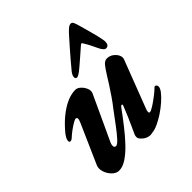

<svg xmlns="http://www.w3.org/2000/svg" viewBox="-189 -824 974 974"><g transform="rotate(-45 298.0 -337.0)"><path d="M466.3 -687.7Q475.8 -687.7 480.5 -678Q485.2 -668.2 490.9 -647.1Q495.7 -630.4 500.5 -612.9Q505.3 -595.3 510.1 -577.6Q514.8 -559.9 518.9 -543.4Q522.9 -526.8 525.4 -512.1Q528.6 -496.3 524.2 -483.8Q519.7 -471.4 505.9 -471.4Q491.1 -471.4 476.6 -503.2Q470.6 -516.5 460.9 -535.7Q451.2 -554.8 438.9 -574.5Q435.1 -580.9 427.5 -574.5Q404.7 -554 381.8 -534.5Q358.9 -515.1 344.3 -502.2Q327.8 -488.2 315.9 -479.8Q304 -471.4 296.7 -471.4Q286.1 -471.4 286.1 -483.7Q286.1 -489.5 289.3 -496.9Q292.5 -504.3 299.6 -513.2Q316.7 -534.2 336.4 -557.1Q356.1 -579.9 376.1 -603Q396.1 -626 414.7 -646.6Q431.1 -665.8 444 -676.8Q456.9 -687.7 466.3 -687.7ZM113.7 14Q93.7 14 76.5 -3.3Q59.2 -20.6 52 -43.8Q44.8 -67.1 52.7 -85.7L146.2 -297.7Q153.2 -313.1 152.4 -321Q151.5 -328.9 143.5 -328.9Q137.7 -328.9 122.1 -319.7Q106.5 -310.4 90.3 -298.4Q74.2 -286.4 65.7 -278.4Q53.1 -265.7 44.7 -265.9Q36.3 -266.1 36.3 -274.8Q36.3 -284.5 41.6 -294.1Q46.9 -303.6 54.1 -313Q83.2 -348.6 115.7 -375.7Q148.3 -402.8 181.5 -418.2Q214.8 -433.6 246 -433.6Q260 -433.6 273.9 -420.7Q287.8 -407.8 294.6 -390.5Q301.5 -373.1 295 -358.8Q276 -317 248 -257.3Q220.1 -197.5 185.2 -122.1Q177.8 -107 179.1 -96.2Q180.4 -85.3 190.4 -85.3Q200.4 -85.3 219.5 -106.4Q238.7 -127.5 263.4 -160.7Q288.1 -193.8 313.6 -228.1Q332.8 -252.3 350.6 -278.2Q368.5 -304.1 384.3 -328.8Q400 -353.5 411.3 -371.8Q427.8 -398.2 441.3 -415.5Q454.9 -432.9 471.5 -432.9Q490.7 -432.9 505.7 -421.9Q520.7 -411 527.9 -396.1Q535.1 -381.1 529.6 -366.9L430.3 -108.1Q427.2 -99.8 427.4 -92.7Q427.6 -85.5 433.3 -85.5Q441.4 -85.5 461.6 -98.3Q481.8 -111.1 504.2 -128.4Q526.6 -145.6 539.9 -159Q542.6 -161.6 543.8 -161.6Q549.2 -161.6 553 -157.1Q556.9 -152.5 556.9 -146.9Q556.9 -134.2 543.2 -116.6Q529.4 -99.1 507.4 -79.7Q485.4 -60.3 460 -43.5Q434.5 -26.8 410.5 -15.8Q386.5 -4.7 368.4 -3.6Q354.3 0.7 340 -3.1Q325.6 -6.8 314.8 -15.7Q303.9 -24.5 298.1 -33.6Q295.8 -37.7 295.6 -45.2Q295.3 -52.8 298.8 -60.9Q307.1 -79.4 317.4 -101.9Q327.6 -124.4 338.9 -150.2Q350.2 -175.9 360.9 -203.8Q364.3 -212.5 359.1 -213.1Q353.9 -213.7 348.9 -206.9Q319.9 -167.1 289.3 -127.9Q258.7 -88.7 228.4 -56.7Q198.1 -24.7 169 -5.3Q139.9 14 113.7 14Z"/></g></svg>

Font: EB Garamond
Style: Italic
Weight: 400
Italic angle: -17.2°
Designer: Georg Duffner and Octavio Pardo
Foundry: Georg Duffner
Version: Version 1.001